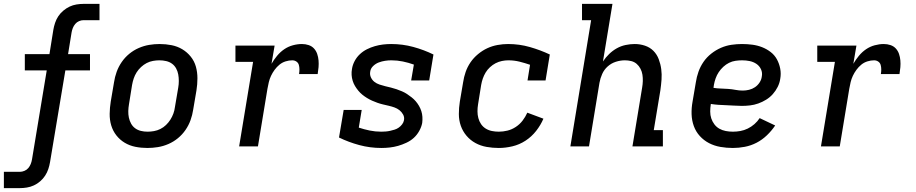

<svg xmlns="http://www.w3.org/2000/svg" viewBox="-55 -755 4725 990"><path d="M-35 215V131H47Q59 131 71 126Q83 121 91 111.5Q99 102 103.5 90.5Q108 79 110 67L186 -392H73V-476H200L220 -601Q223 -619 229 -637Q235 -655 245.5 -671Q256 -687 271.5 -700Q287 -713 304 -721Q321 -729 339.5 -732Q358 -735 376 -735H458V-651H376Q364 -651 352.5 -646Q341 -641 333 -631.5Q325 -622 320.5 -610.5Q316 -599 314 -587L296 -476H409V-392H282L203 81Q200 99 194 117Q188 135 177.5 151Q167 167 152 180Q137 193 119.5 201Q102 209 83.5 212Q65 215 47 215Z M705 8Q673 8 643 2Q613 -4 588 -19Q563 -34 545 -57Q527 -80 518.5 -108.5Q510 -137 510.5 -168.5Q511 -200 516 -231L533 -331Q537 -358 546.5 -384.5Q556 -411 572.5 -435Q589 -459 611.5 -477.5Q634 -496 660.5 -507.5Q687 -519 714 -523.5Q741 -528 768 -528Q800 -528 830 -522Q860 -516 885 -501Q910 -486 928.5 -463Q947 -440 955 -411.5Q963 -383 963 -351.5Q963 -320 958 -289L941 -189Q937 -162 927.5 -135.5Q918 -109 901.5 -85Q885 -61 862.5 -42.5Q840 -24 813.5 -12.5Q787 -1 759.5 3.5Q732 8 705 8ZM706 -76Q722 -76 739 -79Q756 -82 772 -90Q788 -98 801 -110.5Q814 -123 823.5 -138Q833 -153 839 -169.5Q845 -186 847 -203L864 -303Q867 -320 867 -337.5Q867 -355 864 -371.5Q861 -388 853 -402.5Q845 -417 832 -426.5Q819 -436 802 -440Q785 -444 767 -444Q751 -444 734 -441Q717 -438 701.5 -430Q686 -422 672.5 -409.5Q659 -397 649.5 -382Q640 -367 634.5 -350.5Q629 -334 626 -317L610 -217Q607 -200 606.5 -182.5Q606 -165 609.5 -148.5Q613 -132 621 -117.5Q629 -103 642 -93.5Q655 -84 671.5 -80Q688 -76 706 -76Z M1178 0 1250 -436H1159V-520H1361L1345 -426Q1357 -447 1373.5 -467Q1390 -487 1410.5 -501Q1431 -515 1455 -521.5Q1479 -528 1502 -528Q1520 -528 1536.5 -522.5Q1553 -517 1564 -505Q1575 -493 1580.5 -477Q1586 -461 1587.5 -443.5Q1589 -426 1587.5 -408.5Q1586 -391 1583 -373H1487Q1489 -385 1489 -397Q1489 -409 1486 -420Q1483 -431 1473.5 -437.5Q1464 -444 1452 -444Q1435 -444 1417.5 -438.5Q1400 -433 1386 -421.5Q1372 -410 1361 -395Q1350 -380 1342.5 -364Q1335 -348 1331 -331Q1327 -314 1324 -297L1275 0Z M1912 8Q1853 8 1797.5 -7Q1742 -22 1693 -46L1717 -188H1810L1795 -97Q1822 -88 1851 -82Q1880 -76 1911 -76Q1922 -76 1934 -77Q1946 -78 1957 -80.5Q1968 -83 1979.5 -86.5Q1991 -90 2001 -97Q2011 -104 2018.5 -114Q2026 -124 2028 -135Q2031 -151 2023.5 -164.5Q2016 -178 2004.5 -187Q1993 -196 1979 -201Q1965 -206 1950 -209.5Q1935 -213 1920 -216.5Q1905 -220 1891 -225Q1877 -230 1863.5 -236Q1850 -242 1837 -250Q1824 -258 1813 -267Q1802 -276 1792.5 -287.5Q1783 -299 1775.5 -311.5Q1768 -324 1763.5 -338.5Q1759 -353 1758 -368.5Q1757 -384 1760 -400Q1763 -420 1773.5 -440Q1784 -460 1800.5 -475.5Q1817 -491 1837 -501Q1857 -511 1878 -517Q1899 -523 1920 -525.5Q1941 -528 1962 -528Q2021 -528 2076 -513Q2131 -498 2180 -474L2158 -340H2065L2079 -422Q2051 -432 2022 -438Q1993 -444 1963 -444Q1947 -444 1930.5 -441.5Q1914 -439 1898 -433Q1882 -427 1869 -414.5Q1856 -402 1854 -386Q1851 -370 1857.5 -356Q1864 -342 1875.5 -333Q1887 -324 1902 -319Q1917 -314 1931.5 -310.5Q1946 -307 1960.5 -303.5Q1975 -300 1989.5 -295Q2004 -290 2018 -284Q2032 -278 2044 -270Q2056 -262 2067.5 -253Q2079 -244 2088.5 -233Q2098 -222 2105.5 -209Q2113 -196 2117.5 -182Q2122 -168 2123 -152.5Q2124 -137 2122 -121Q2118 -100 2106.5 -79.5Q2095 -59 2078.5 -44Q2062 -29 2040.5 -19Q2019 -9 1998 -3Q1977 3 1955 5.5Q1933 8 1912 8Z M2517 8Q2485 8 2454 2.5Q2423 -3 2396.5 -17.5Q2370 -32 2350.5 -55Q2331 -78 2321 -106.5Q2311 -135 2311 -167Q2311 -199 2316 -231L2333 -331Q2337 -358 2346 -384Q2355 -410 2371 -433.5Q2387 -457 2410 -476Q2433 -495 2458 -506.5Q2483 -518 2510.5 -523Q2538 -528 2565 -528Q2623 -528 2677 -512.5Q2731 -497 2780 -474L2758 -340H2665L2678 -421Q2652 -430 2624 -437Q2596 -444 2566 -444Q2550 -444 2533 -440.5Q2516 -437 2500.5 -429Q2485 -421 2471.5 -408.5Q2458 -396 2449 -381Q2440 -366 2434.5 -350Q2429 -334 2426 -317L2410 -217Q2407 -199 2407 -181Q2407 -163 2411.5 -146Q2416 -129 2425.5 -115Q2435 -101 2449.5 -92Q2464 -83 2481.5 -79.5Q2499 -76 2517 -76Q2539 -76 2561.5 -81.5Q2584 -87 2604.5 -100.5Q2625 -114 2639.5 -133Q2654 -152 2664 -174L2747 -143Q2733 -110 2709.5 -80Q2686 -50 2654.5 -29.5Q2623 -9 2587 -0.5Q2551 8 2517 8Z M2886 0 2993 -651H2946V-735H3103L3054 -438Q3068 -459 3086 -476.5Q3104 -494 3125.5 -506Q3147 -518 3171 -523Q3195 -528 3218 -528Q3245 -528 3270.5 -519.5Q3296 -511 3314 -493Q3332 -475 3341.5 -450Q3351 -425 3354.5 -398.5Q3358 -372 3356 -344.5Q3354 -317 3350 -289L3316 -84H3363V0H3206L3256 -303Q3259 -320 3259.5 -337Q3260 -354 3257.5 -370Q3255 -386 3247.5 -400.5Q3240 -415 3228 -425.5Q3216 -436 3200 -440Q3184 -444 3167 -444Q3144 -444 3120.5 -436.5Q3097 -429 3078.5 -412.5Q3060 -396 3050 -373.5Q3040 -351 3036 -328L2982 0Z M3724 8Q3691 8 3659.5 2.5Q3628 -3 3601 -17Q3574 -31 3553.5 -53.5Q3533 -76 3522.5 -105Q3512 -134 3511 -166Q3510 -198 3516 -231L3533 -331Q3537 -358 3546.5 -385Q3556 -412 3572.5 -436Q3589 -460 3612.5 -478.5Q3636 -497 3662.5 -508.5Q3689 -520 3716.5 -524Q3744 -528 3771 -528Q3798 -528 3824.5 -524.5Q3851 -521 3875 -511.5Q3899 -502 3919 -486.5Q3939 -471 3951 -449Q3963 -427 3968 -401Q3973 -375 3968 -348Q3965 -327 3955 -307Q3945 -287 3930 -270Q3915 -253 3895.5 -241Q3876 -229 3855 -221.5Q3834 -214 3812.5 -211.5Q3791 -209 3770 -209Q3750 -209 3730 -210.5Q3710 -212 3690 -212.5Q3670 -213 3649.5 -214.5Q3629 -216 3610 -219V-217Q3607 -199 3607 -180Q3607 -161 3612.5 -144.5Q3618 -128 3628.5 -114Q3639 -100 3654 -91.5Q3669 -83 3687 -79.5Q3705 -76 3724 -76Q3743 -76 3762.5 -79.5Q3782 -83 3800.5 -92Q3819 -101 3835 -115Q3851 -129 3862 -146L3942 -108Q3924 -81 3899.5 -57.5Q3875 -34 3846 -19Q3817 -4 3785.5 2Q3754 8 3724 8ZM3775 -288Q3791 -288 3807.5 -292Q3824 -296 3838 -305.5Q3852 -315 3861.5 -329.5Q3871 -344 3873 -360Q3877 -380 3869 -397.5Q3861 -415 3845.5 -425.5Q3830 -436 3811 -440Q3792 -444 3772 -444Q3755 -444 3737.5 -441.5Q3720 -439 3704 -431Q3688 -423 3674.5 -410.5Q3661 -398 3651 -383Q3641 -368 3635 -351Q3629 -334 3626 -317L3624 -302Q3642 -299 3661.5 -298.5Q3681 -298 3700.5 -296.5Q3720 -295 3738 -291.5Q3756 -288 3775 -288Z M4178 0 4250 -436H4159V-520H4361L4345 -426Q4357 -447 4373.5 -467Q4390 -487 4410.5 -501Q4431 -515 4455 -521.5Q4479 -528 4502 -528Q4520 -528 4536.5 -522.5Q4553 -517 4564 -505Q4575 -493 4580.5 -477Q4586 -461 4587.5 -443.5Q4589 -426 4587.5 -408.5Q4586 -391 4583 -373H4487Q4489 -385 4489 -397Q4489 -409 4486 -420Q4483 -431 4473.5 -437.5Q4464 -444 4452 -444Q4435 -444 4417.5 -438.5Q4400 -433 4386 -421.5Q4372 -410 4361 -395Q4350 -380 4342.5 -364Q4335 -348 4331 -331Q4327 -314 4324 -297L4275 0Z"/></svg>

Font: Iosevka Etoile Medium
Style: Italic
Weight: 500
Italic angle: -9°
Designer: Belleve Invis
Foundry: Belleve Invis
Version: Version 22.1.2; ttfautohint (v1.8.4)